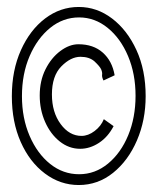

<svg xmlns="http://www.w3.org/2000/svg" viewBox="-20 -550 440 551"><path d="M206 -19Q153 -19 109 -52Q65 -85 39.5 -142.5Q14 -200 14 -274Q14 -348 40 -406Q66 -464 109.5 -497Q153 -530 206 -530Q258 -530 301.5 -497Q345 -464 371.5 -406.5Q398 -349 398 -274Q398 -205 373 -147Q348 -89 304.5 -54Q261 -19 206 -19ZM207 -50Q253 -50 290 -80.5Q327 -111 348 -162Q369 -213 369 -275Q369 -338 347.5 -389Q326 -440 289 -470Q252 -500 207 -500Q161 -500 124 -470Q87 -440 65 -389Q43 -338 43 -274Q43 -211 65 -160Q87 -109 124 -79.5Q161 -50 207 -50ZM210 -123Q178 -123 151.5 -144Q125 -165 109.5 -200Q94 -235 94 -276Q94 -318 110.5 -351Q127 -384 153 -403.5Q179 -423 205 -423Q248 -423 275 -399Q302 -375 309 -334L277 -319Q272 -329 273 -335.5Q274 -342 270.5 -350.5Q267 -359 251 -374Q236 -387 211 -387Q183 -387 156 -359.5Q129 -332 129 -279Q129 -228 154 -194Q179 -160 214 -160Q233 -160 251.5 -174Q270 -188 278 -208L306 -188Q290 -157 264 -140Q238 -123 210 -123Z"/></svg>

Font: Inconsolata Condensed Light
Style: Regular
Weight: 300
Width: 3
Monospace: yes
Designer: Raph Levien, Cyreal, Brenton Simpson
Foundry: Raph Levien, Cyreal, Google
Version: Version 3.001; ttfautohint (v1.8.2.53-6de2)